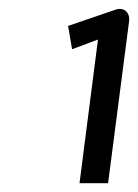

<svg xmlns="http://www.w3.org/2000/svg" viewBox="-20 -868 314 437"><path d="M144 -756 203 -778 161 -451H226L274 -821C276 -837 264 -853 243 -846L135 -809Z"/></svg>

Font: Charger
Style: BdIt
Weight: 400
Designer: Jasper
Foundry: Cannot Into Space Fonts
Version: Version 0.98